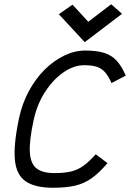

<svg xmlns="http://www.w3.org/2000/svg" viewBox="-20 -870 640 904"><path d="M431 -143.5 486 -102Q448.5 -57.5 413.2 -32Q378 -6.5 335 3.8Q292 14 230 14Q144.5 14 100.5 -16.5Q56.5 -47 50 -118.5Q43.5 -190 69.5 -313Q84.5 -383 116 -441.2Q147.5 -499.5 190.2 -542Q233 -584.5 282.2 -608.2Q331.5 -632 382 -632Q435.5 -632 470.5 -621Q505.5 -610 529.2 -584.2Q553 -558.5 572 -514L505 -479Q490.5 -512 474 -530.5Q457.5 -549 434.5 -556Q411.5 -563 376 -563Q328 -563 279.5 -529.8Q231 -496.5 193 -438.5Q155 -380.5 138.5 -305Q117.5 -208.5 120.5 -154Q123.5 -99.5 152 -77.2Q180.5 -55 236 -55Q284 -55 315.5 -62.8Q347 -70.5 373.2 -89.8Q399.5 -109 431 -143.5ZM379 -671.5 257 -803 321.5 -848 395.5 -767.5 503.5 -850 554.5 -805Z"/></svg>

Font: Victor Mono Thin
Style: Italic
Weight: 100
Italic angle: -12°
Monospace: yes
Designer: Rune Bjørnerås
Version: Version 1.561;gftools[0.9.30]